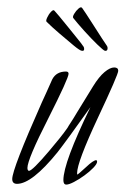

<svg xmlns="http://www.w3.org/2000/svg" viewBox="-20 -490 339 518"><path d="M263 -353Q259 -354 242.5 -370Q226 -386 207.5 -406.5Q189 -427 178 -441Q175 -444 180 -452.5Q185 -461 192 -467Q199 -473 202 -468Q203 -467 212.5 -452.5Q222 -438 233.5 -420Q245 -402 255 -386.5Q265 -371 268 -367Q271 -363 270 -357.5Q269 -352 263 -353ZM201 -353Q196 -353 178.5 -367.5Q161 -382 140 -400Q119 -418 106 -431Q103 -433 107 -442Q111 -451 117.5 -458Q124 -465 127 -461Q129 -459 140 -446Q151 -433 164.5 -416Q178 -399 189.5 -385Q201 -371 204 -366Q207 -363 207 -357.5Q207 -352 201 -353ZM159 8Q151 8 151 -4Q151 -51 224 -201Q160 -111 135 -79Q66 6 26 6Q13 6 13 -7Q13 -34 93 -214Q97 -222 104 -238Q111 -254 121 -276Q132 -297 158 -297Q165 -297 165 -291Q165 -279 110 -170Q54 -60 54 -37Q54 -30 58 -29Q67 -29 112 -82Q128 -101 140.5 -116.5Q153 -132 162 -145Q164 -149 171 -159.5Q178 -170 188 -187L231 -257Q247 -283 262 -295.5Q277 -308 288 -308Q299 -308 299 -299Q299 -289 244 -172Q188 -52 188 -23Q188 -19 189 -19Q190 -19 212 -39Q232 -58 240 -58Q242 -56 242 -54Q242 -48 232 -37.5Q222 -27 207.5 -16.5Q193 -6 179.5 1Q166 8 159 8Z"/></svg>

Font: Petemoss
Style: Regular
Weight: 400
Designer: Robert E. Leuschke
Foundry: Robert E. Leuschke
Version: Version 1.010; ttfautohint (v1.8.3)